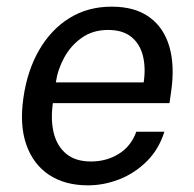

<svg xmlns="http://www.w3.org/2000/svg" viewBox="-20 -547 584 577"><path d="M244.3 10Q175.4 10 127.7 -21.4Q80 -52.9 59.2 -111.9Q38.4 -170.9 50.4 -253.3Q62 -334.9 97.6 -396.5Q133.2 -458.2 188.6 -492.6Q244 -527 315.5 -527Q385.2 -527 428.7 -495.6Q472.3 -464.2 489 -406.8Q505.7 -349.3 494.2 -270.8L489.3 -237H138.9Q131.8 -187.9 141.3 -148.2Q150.8 -108.6 178.6 -85.1Q206.5 -61.7 253.4 -61.7Q299.9 -61.7 336.8 -84.5Q373.8 -107.3 389.6 -151.1H474Q457.5 -98.5 421.4 -62.5Q385.2 -26.5 338.8 -8.2Q292.2 10 244.3 10ZM147.8 -299.4H411.8Q418.4 -343.8 409.4 -379.6Q400.3 -415.4 374.5 -436.2Q348.7 -457 304.7 -457Q259.2 -457 226.1 -433.7Q192.9 -410.5 173.1 -374.2Q153.3 -337.9 147.8 -299.4Z"/></svg>

Font: Public Sans Thin
Style: Italic
Weight: 100
Italic angle: -8°
Designer: The Public Sans project authors (U.S. Web Design System). Libre Franklin designed by Pablo Impallari and Rodrigo Fuenzal
Version: Version 2.000